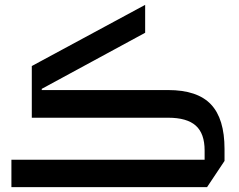

<svg xmlns="http://www.w3.org/2000/svg" viewBox="-20 -771 986 791"><path d="M27 -113H823V-151Q823 -221 786.5 -253.5Q750 -286 673 -286H111V-499L578 -751V-636L152 -405V-400H673Q793 -400 849 -341Q905 -282 905 -157V-108L833 0H27Z"/></svg>

Font: IBM Plex Arabic Medium
Style: Regular
Weight: 500
Designer: Mike Abbink, Paul van der Laan, Pieter van Rosmalen, Wael Morcos, Khajak Apelian
Foundry: Bold Monday
Version: Version 1.0